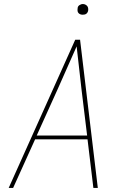

<svg xmlns="http://www.w3.org/2000/svg" viewBox="-20 -932 640 952"><path d="M23 0 353 -735H377L465 0H443L414 -241H154L45 0ZM162 -260H412L384 -490Q378 -543 372 -596Q366 -649 360 -702Q336 -649 313 -596Q290 -543 266 -490ZM390 -859Q384 -859 378.5 -861Q373 -863 369 -867.5Q365 -872 364.5 -878.5Q364 -885 365 -891Q365 -896 367.5 -900Q370 -904 374 -906.5Q378 -909 382 -910.5Q386 -912 391 -912Q397 -912 402.5 -909.5Q408 -907 412 -902.5Q416 -898 417 -891.5Q418 -885 417 -879Q416 -874 413.5 -870Q411 -866 407.5 -863.5Q404 -861 399.5 -860Q395 -859 390 -859Z"/></svg>

Font: Iosevka Thin Extended Oblique
Style: Regular
Weight: 100
Width: 7
Italic angle: -9°
Monospace: yes
Designer: Belleve Invis
Foundry: Belleve Invis
Version: Version 32.5.0; ttfautohint (v1.8.4)